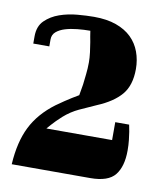

<svg xmlns="http://www.w3.org/2000/svg" viewBox="-71 -648 618 708"><g transform="rotate(10 238.5 -294.0)"><path d="M225 -588Q273 -588 308 -575.5Q343 -563 365.5 -541Q388 -519 399 -489Q410 -459 410 -425Q410 -364 380.5 -329Q351 -294 291 -269Q259 -255 229 -241Q199 -227 173 -204Q162 -194 153 -185Q144 -176 137 -168Q129 -159 123 -152H369V-219H421Q423 -208 426 -193Q428 -180 430 -162.5Q432 -145 432 -124Q432 -64 406.5 -32Q381 0 314 0H20Q25 -84 53.5 -141Q82 -198 141 -242Q156 -253 170.5 -262.5Q185 -272 196 -279L221 -294Q224 -314 228 -335Q230 -353 232.5 -375Q235 -397 235 -419Q235 -436 232.5 -456.5Q230 -477 227 -494Q223 -514 220 -535Q196 -535 171.5 -532.5Q147 -530 127 -524Q107 -518 94 -507Q81 -496 81 -478V-452H21V-479Q21 -517 43 -538.5Q65 -560 96.5 -571Q128 -582 163 -585Q198 -588 225 -588Z"/></g></svg>

Font: Bigshot One
Style: Regular
Weight: 400
Designer: Gesine Todt
Foundry: Gesine Todt
Version: Version 1.001